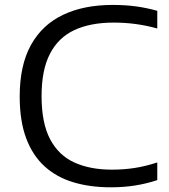

<svg xmlns="http://www.w3.org/2000/svg" viewBox="-20 -770 704 799"><path d="M441 9.5Q355 9.5 285.2 -11.5Q215.5 -32.5 165.8 -77.5Q116 -122.5 89 -194.5Q62 -266.5 62 -368.5Q62 -498 108.5 -582.2Q155 -666.5 241.8 -708Q328.5 -749.5 449 -749.5Q501 -749.5 545.5 -743.5Q590 -737.5 634.5 -725V-651.5Q591.5 -663.5 546.2 -669.8Q501 -676 453 -676Q356.5 -676 289.5 -644.8Q222.5 -613.5 187.8 -546Q153 -478.5 153 -370.5Q153 -258 188.5 -190.8Q224 -123.5 289.5 -93.8Q355 -64 445.5 -64Q494 -64 539 -70.8Q584 -77.5 634.5 -94V-20.5Q589.5 -5.5 541.8 2Q494 9.5 441 9.5Z"/></svg>

Font: Encode Sans SC Expanded
Style: Regular
Weight: 400
Width: 7
Designer: Multiple Designers
Foundry: Impallari Type
Version: Version 3.002